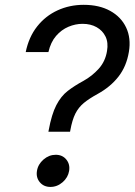

<svg xmlns="http://www.w3.org/2000/svg" viewBox="-20 -757 551 784"><path d="M177.7 -219.2 178.7 -224.6Q190.9 -291 210 -327.6Q229 -364.3 256.3 -385.5Q283.7 -406.7 320.8 -426.8Q356 -446.3 383.1 -476.3Q410.2 -506.3 417 -548.8Q422.9 -583 410.9 -607.7Q398.9 -632.3 374.5 -646Q350.1 -659.7 316.9 -659.7Q288.1 -659.7 259.5 -647.7Q231 -635.7 209 -610.4Q187 -585 177.7 -544.4H85Q97.7 -606 131.6 -648.9Q165.5 -691.9 214.8 -714.6Q264.2 -737.3 321.8 -737.3Q385.3 -737.3 429.9 -712.6Q474.6 -688 495.1 -644.5Q515.6 -601.1 506.3 -545.4Q496.6 -486.3 463.9 -444.3Q431.2 -402.3 378.9 -373.5Q344.2 -354.5 322.5 -336.7Q300.8 -318.8 287.8 -293.2Q274.9 -267.6 267.1 -224.6L266.1 -219.2ZM186 6.3Q158.7 6.3 142.6 -12.9Q126.5 -32.2 130.9 -59.1Q135.3 -86.4 157.7 -105.7Q180.2 -125 207.5 -125Q234.9 -125 250.7 -105.7Q266.6 -86.4 262.2 -59.1Q257.8 -32.2 235.6 -12.9Q213.4 6.3 186 6.3Z"/></svg>

Font: Inter
Style: Italic
Weight: 400
Italic angle: -9.3988°
Designer: Rasmus Andersson
Foundry: rsms
Version: Version 4.001;git-66647c0bb